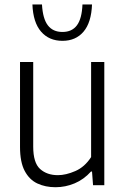

<svg xmlns="http://www.w3.org/2000/svg" viewBox="-20 -814 552 844"><path d="M224 9Q179.5 9 144.2 -7.5Q109 -24 88.5 -62.8Q68 -101.5 68 -168V-541.5H126V-169.5Q126 -98.5 156.2 -71.2Q186.5 -44 234.5 -44Q269.5 -44 311 -62Q352.5 -80 380.5 -123.5V-541.5H438.5V0H389L384.5 -60H380Q348.5 -25 308 -8Q267.5 9 224 9ZM254.5 -634.5Q195.5 -634.5 160.5 -675Q125.5 -715.5 122.5 -794.5H164.5Q168 -732 190.2 -702.8Q212.5 -673.5 254.5 -673.5Q296.5 -673.5 318.2 -702.8Q340 -732 342.5 -794.5H384.5Q381.5 -715 347.2 -674.8Q313 -634.5 254.5 -634.5Z"/></svg>

Font: Encode Sans SmCnd Lt
Style: Regular
Weight: 300
Width: 4
Designer: Multiple Designers
Foundry: Impallari Type
Version: Version 3.002; ttfautohint (v1.8.3) -l 8 -r 50 -G 200 -x 14 